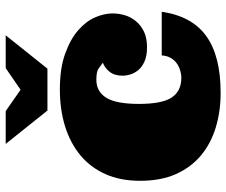

<svg xmlns="http://www.w3.org/2000/svg" viewBox="-82 -714 817 694"><g transform="rotate(-90 327.0 -367.5)"><path d="M384.8 -428.2Q342.8 -428.2 320.3 -392.6Q297.9 -356.9 297.9 -273.9Q297.9 -190.9 321 -156Q344.2 -121.1 392.1 -121.1Q405.8 -121.1 419.9 -125.5Q434.1 -129.9 445.6 -138.4Q457 -147 464.6 -160.4Q472.2 -173.8 473.1 -191.9H630.9Q615.2 -83 543.2 -31Q471.2 21 337.9 21Q271 21 212.9 3.4Q154.8 -14.2 111.8 -50Q68.8 -85.9 44.4 -140.4Q20 -194.8 20 -270Q20 -341.8 44.4 -396Q68.8 -450.2 113 -486.6Q157.2 -522.9 217.5 -541.5Q277.8 -560.1 350.1 -560.1Q426.8 -560.1 479.5 -541Q532.2 -522 564.7 -493.4Q597.2 -464.8 611.1 -431.9Q625 -398.9 625 -370.1Q625 -347.2 618.4 -325.2Q611.8 -303.2 596.9 -285.2Q582 -267.1 559.1 -256.1Q536.1 -245.1 502.9 -245.1Q471.2 -245.1 451.2 -254.2Q431.2 -263.2 420.2 -276.6Q409.2 -290 404.5 -304.9Q399.9 -319.8 399.9 -333Q399.9 -362.8 414.1 -380.4Q428.2 -397.9 446.8 -404.8Q436 -413.1 425 -420.7Q414.1 -428.2 384.8 -428.2ZM153.3 -755.9H272L349.1 -702.1L427.2 -755.9H545.9L425.3 -605H273.9Z"/></g></svg>

Font: Ultra
Style: Regular
Weight: 400
Designer: Astigmatic (AOETI)
Foundry: Astigmatic (AOETI)
Version: Version 1.000